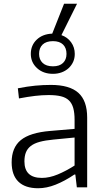

<svg xmlns="http://www.w3.org/2000/svg" viewBox="-20 -997 558 1022"><path d="M183 5Q114 5 78 -30Q42 -65 42 -133Q42 -211 90.5 -251Q139 -291 247 -300L377 -311V-359Q377 -396 370 -421.5Q363 -447 347 -462.5Q331 -478 304.5 -484.5Q278 -491 239 -491Q204 -491 166 -486.5Q128 -482 81 -473L75 -527Q126 -537 167.5 -541Q209 -545 251 -545Q350 -545 397 -503Q444 -461 444 -371V0H389L381 -68H376Q324 -33 276 -14Q228 5 183 5ZM262 -604Q210 -604 177 -634.5Q144 -665 144 -710Q144 -756 175.5 -786Q207 -816 258 -818L321 -977H390L307 -810Q339 -799 358.5 -772Q378 -745 378 -710Q378 -687 369.5 -668Q361 -649 345.5 -634.5Q330 -620 308.5 -612Q287 -604 262 -604ZM203 -50Q243 -50 287.5 -68.5Q332 -87 377 -116V-265L264 -254Q221 -250 191.5 -242Q162 -234 144 -220Q126 -206 118 -186Q110 -166 110 -138Q110 -50 203 -50ZM262 -644Q297 -644 315.5 -662Q334 -680 334 -710Q334 -742 315.5 -760Q297 -778 262 -778Q226 -778 207 -760Q188 -742 188 -710Q188 -680 207 -662Q226 -644 262 -644Z"/></svg>

Font: Encode Sans Normal
Style: Light
Weight: 300
Designer: Pablo Impallari, Andres Torresi
Foundry: Pablo Impallari, Andres Torresi
Version: Version 1.000; ttfautohint (v1.00) -l 8 -r 50 -G 200 -x 14 -